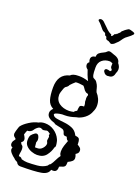

<svg xmlns="http://www.w3.org/2000/svg" viewBox="-250 -692 798 1097"><g transform="rotate(20 148.5 -143.5)"><path d="M338 -618Q344 -618 359.5 -613Q375 -608 373 -603Q373 -600 371 -598Q359 -585 350 -579Q341 -573 332 -565Q322 -555 314.5 -543Q307 -531 296 -522Q294 -521 292.5 -519Q291 -517 289 -515Q283 -509 275 -506Q271 -504 268 -504Q266 -504 259 -508.5Q252 -513 250 -514Q239 -516 235 -519Q231 -522 230 -531Q230 -533 226.5 -535Q223 -537 220 -538L216 -549Q215 -552 207.5 -554.5Q200 -557 195 -563Q182 -578 175.5 -586Q169 -594 158 -603Q153 -608 156.5 -612.5Q160 -617 167 -617H170Q178 -616 184.5 -610.5Q191 -605 212 -584Q215 -581 220.5 -575.5Q226 -570 229 -568L236 -563Q243 -558 248 -556.5Q253 -555 253 -547Q258 -546 260 -550Q262 -554 265 -557Q267 -563 270 -564Q273 -565 277 -566Q277 -566 277.5 -566.5Q278 -567 278 -568Q279 -570 281 -570Q283 -570 285 -573Q289 -578 292.5 -580Q296 -582 299 -589Q301 -593 303 -594Q305 -595 308 -598Q310 -601 322 -609.5Q334 -618 338 -618ZM20 331Q10 331 4 326Q-2 321 -5 314Q-12 311 -17.5 307.5Q-23 304 -27 299Q-39 291 -50 278.5Q-61 266 -61 256Q-61 253 -60 250Q-59 247 -58 245Q-72 240 -72 226Q-72 214 -64 204L-61 200Q-58 195 -58 195Q-58 194 -58.5 193.5Q-59 193 -59 192Q-66 187 -71 181.5Q-76 176 -76 166Q-76 162 -73 151Q-70 140 -66.5 129.5Q-63 119 -61 117Q-48 100 -20.5 82.5Q7 65 33 60Q48 51 70 51Q101 51 126.5 68.5Q152 86 164 113Q168 122 169 129Q170 134 171 140Q172 146 172 151Q172 159 167 162Q161 189 142.5 213Q124 237 87 237Q72 237 53.5 230.5Q35 224 21.5 210.5Q8 197 8 176Q8 153 15 144Q22 135 35 126Q40 123 44 123Q53 123 58 133Q63 143 63 154Q63 159 61 165L59 170V172Q59 176 60.5 186Q62 196 62 200H77Q95 200 107.5 185.5Q120 171 120 158Q120 152 117 148Q114 142 114 138Q114 133 115.5 127.5Q117 122 117 117V115Q110 107 116 99Q102 87 94 87Q89 88 83.5 89.5Q78 91 73 91Q69 91 65 89Q61 87 57 85Q54 85 51 85Q48 85 45 86Q29 95 20.5 109Q12 123 -8 126Q-10 126 -10.5 125.5Q-11 125 -12 125Q-17 136 -22 152Q-20 156 -19 157L-16 162Q-14 166 -12 170.5Q-10 175 -10 180Q-10 191 -18 196L-22 199Q-19 210 -11.5 214.5Q-4 219 -4 239Q-4 247 -7 262Q-9 277 -7 279Q2 279 6.5 282Q11 285 14 290Q35 296 50 296Q77 296 110 293Q143 290 166 273Q171 263 179 260Q189 247 198 228Q207 209 217 196L214 193Q209 185 209 171Q209 154 215 135Q221 116 226 104L228 101H227Q224 101 220.5 97.5Q217 94 212 81H210Q196 81 192.5 76.5Q189 72 187.5 65.5Q186 59 181 53Q176 47 159 44Q152 42 144.5 41Q137 40 127 37Q124 36 122 34Q120 32 118 31Q99 26 84.5 15.5Q70 5 70 -13Q70 -22 74.5 -29.5Q79 -37 85 -42Q59 -55 50.5 -83Q42 -111 42 -157Q42 -238 109 -254Q115 -261 126.5 -265Q138 -269 160 -269Q187 -269 215 -260L218 -259Q209 -276 202.5 -292.5Q196 -309 193 -320Q186 -325 182 -331Q178 -337 178 -346Q178 -356 188 -363L187 -366Q184 -374 184 -380Q184 -402 211 -405V-406Q211 -421 221 -429Q231 -437 244 -442.5Q257 -448 265 -457Q269 -461 275 -461Q282 -461 290 -457.5Q298 -454 305 -452Q341 -442 344 -415Q350 -408 354 -399.5Q358 -391 358 -381Q358 -369 352 -357Q350 -344 342 -335Q334 -326 319 -326H317Q316 -326 315 -325.5Q314 -325 313 -325Q300 -325 292 -333.5Q284 -342 284 -349Q284 -354 288.5 -357.5Q293 -361 303 -359L312 -357L316 -355Q319 -357 321 -359.5Q323 -362 324 -365L323 -366Q314 -375 313.5 -383.5Q313 -392 314 -402Q310 -404 305 -406Q300 -408 295 -408Q268 -408 249.5 -392.5Q231 -377 231 -348Q231 -314 234 -301.5Q237 -289 242 -286.5Q247 -284 254.5 -279.5Q262 -275 271 -258Q276 -248 278.5 -237Q281 -226 285 -216Q298 -202 306 -184Q314 -166 314 -144Q314 -125 306 -109Q297 -82 273.5 -64Q250 -46 224 -42Q190 -30 160 -30H144Q140 -30 129 -28Q118 -26 108.5 -22.5Q99 -19 99 -13Q104 0 124 3.5Q144 7 170 9.5Q196 12 219 21.5Q242 31 254 55Q257 59 257 59Q277 60 281.5 69.5Q286 79 286 96V102Q295 107 302.5 113.5Q310 120 310 132Q310 141 305 146.5Q300 152 293 156V157Q299 170 299 180Q299 191 291.5 198.5Q284 206 267 214H266V219Q266 236 261 242Q256 248 248 250Q240 252 229 257V260Q229 290 205 290Q202 290 199 290Q196 290 193 289Q186 317 146 324Q106 331 20 331ZM174 -62Q181 -62 188 -63.5Q195 -65 201 -66Q204 -71 209 -74Q213 -77 217 -78Q218 -95 220.5 -105Q223 -115 246 -115V-116Q246 -121 246 -124.5Q246 -128 245 -132Q244 -136 242.5 -141Q241 -146 242 -153Q241 -156 241 -164Q241 -174 245 -183Q244 -191 236 -192Q228 -193 219 -203Q213 -211 209.5 -216.5Q206 -222 201 -226Q173 -231 154 -229Q146 -223 140 -216.5Q134 -210 126 -202Q122 -191 108 -183Q104 -180 99.5 -169Q95 -158 92 -146.5Q89 -135 89 -130Q89 -97 113 -79.5Q137 -62 174 -62Z"/></g></svg>

Font: RU Serius
Style: Regular
Weight: 400
Designer: Robert E. Leuschke
Foundry: Robert E. Leuschke
Version: Version 1.011; ttfautohint (v1.8.3)